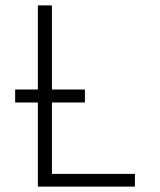

<svg xmlns="http://www.w3.org/2000/svg" viewBox="-20 -690 590 710"><path d="M120 0V-670H172V-47H479V0ZM36 -311V-359H294V-311Z"/></svg>

Font: Lode Dark Term
Style: Regular
Weight: 400
Monospace: yes
Designer: Belleve Invis
Foundry: Belleve Invis
Version: Version 29.2.0